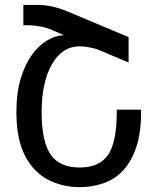

<svg xmlns="http://www.w3.org/2000/svg" viewBox="-20 -749 642 783"><path d="M305.2 14.2Q234.4 14.2 175.5 -16.4Q116.7 -46.9 81.8 -114.3Q46.9 -181.6 46.9 -291.5Q46.9 -372.1 65.2 -430.9Q83.5 -489.7 112.3 -528.3Q140.1 -565.4 173.8 -585Q207.5 -604.5 240.2 -605.5L196.3 -625Q168.5 -637.2 141.8 -641.6Q115.2 -646 97.2 -646H75.2V-729H135.3Q160.2 -729 190.9 -722.7Q221.7 -716.3 256.8 -701.7L504.4 -597.7V-494.1L385.3 -544.4Q373 -550.3 348.6 -555.2Q324.2 -560.1 304.7 -560.1Q233.4 -560.1 191.9 -486.8Q180.7 -467.8 173.3 -446.8Q166 -425.8 160.6 -402.3Q149.9 -354.5 149.9 -290Q149.9 -170.4 187.5 -117.2Q224.1 -65.9 304.7 -65.9Q384.3 -65.9 419.9 -116.2Q456.1 -168 456.1 -291V-301.8H555.2V-291Q555.2 -206.1 535.6 -148.4Q516.1 -90.8 482.4 -54.2Q448.7 -18.1 402.8 -2Q356.9 14.2 305.2 14.2Z"/></svg>

Font: Vazir Code Hack
Style: Code-Hack
Weight: 400
Foundry: DejaVu fonts team - Redesigned by Saber Rastikerdar
Version: Version 1.1.2